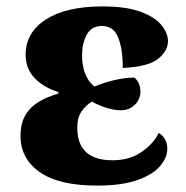

<svg xmlns="http://www.w3.org/2000/svg" viewBox="-20 -569 580 599"><path d="M283 10Q164 10 104 -32Q44 -74 44 -145Q44 -185 60 -211Q76 -237 103 -252.5Q130 -268 162 -277V-282Q118 -295 89 -324.5Q60 -354 60 -398Q60 -468 123.5 -508.5Q187 -549 300 -549Q373 -549 418 -532.5Q463 -516 483.5 -491Q504 -466 504 -440Q504 -411 474 -386Q444 -361 363 -357Q363 -417 348.5 -452.5Q334 -488 298 -488Q265 -488 250.5 -460.5Q236 -433 236 -397Q236 -361 247 -336Q258 -311 275 -299Q305 -312 338.5 -319.5Q372 -327 399 -327Q407 -321 412.5 -310Q418 -299 418 -283Q418 -259 400.5 -242Q383 -225 357 -225Q335 -225 310.5 -233Q286 -241 267 -252Q248 -241 234.5 -221.5Q221 -202 221 -171Q221 -69 331 -69Q385 -69 422.5 -95.5Q460 -122 475 -154Q487 -148 494.5 -135Q502 -122 502 -105Q502 -78 480 -51.5Q458 -25 409.5 -7.5Q361 10 283 10Z"/></svg>

Font: Noto Serif ExtraBold
Style: Regular
Weight: 800
Designer: Monotype Design Team
Foundry: Monotype Imaging Inc.
Version: Version 2.014